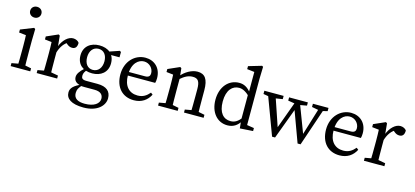

<svg xmlns="http://www.w3.org/2000/svg" viewBox="-74 -1337 4700 2174"><g transform="rotate(15 2276.5 -250.0)"><path d="M35 0H265V-35L165 -55H145L35 -35V0ZM111 0H195C193 -45 192 -148 192 -210V-342L195 -477L180 -487L29 -427V-392L111 -383C113 -343 114 -312 114 -257V-210C114 -148 113 -45 111 0ZM152 -600C189 -600 218 -626 218 -663C218 -701 189 -726 152 -726C115 -726 86 -701 86 -663C86 -626 115 -600 152 -600Z M340 0H580V-35L470 -55H450L340 -35V0ZM412 0H498C496 -45 495 -148 495 -210V-352L483 -477L468 -487L332 -427V-392L412 -383C414 -343 415 -312 415 -257V-210C415 -148 414 -45 412 0ZM493 -278C516 -355 552 -405 614 -437L565 -427L592 -404C610 -389 629 -380 652 -380C692 -380 710 -406 710 -453C698 -473 668 -487 639 -487C582 -487 522 -434 490 -346H480L493 -278Z M951 240C1113 240 1195 154 1195 68C1195 -13 1144 -60 1037 -60H905C858 -60 847 -78 847 -105C847 -135 860 -157 890 -189L856 -204V-193C797 -140 777 -105 777 -72C777 -30 803 -4 854 7V10C869 12 887 13 904 13H1022C1095 13 1123 47 1123 92C1123 149 1064 195 954 195C876 195 825 169 825 103C825 64 841 34 881 -5L876 -11C775 32 744 69 744 118C744 190 807 240 951 240ZM946 -159C1047 -159 1125 -217 1125 -323C1125 -433 1049 -487 947 -487C845 -487 767 -429 767 -323C767 -213 843 -159 946 -159ZM943 -199C881 -199 845 -249 845 -322C845 -395 884 -447 948 -447C1011 -447 1047 -397 1047 -326C1047 -252 1008 -199 943 -199ZM1047 -415H1200V-477L1185 -487L1053 -442H1047V-415Z M1480 13C1571 13 1635 -32 1671 -103L1648 -121C1612 -79 1572 -50 1508 -50C1408 -50 1344 -118 1344 -245C1344 -388 1418 -442 1482 -442C1545 -442 1593 -390 1593 -333C1593 -305 1582 -282 1534 -282H1296V-240H1665C1669 -253 1672 -273 1672 -296C1672 -417 1590 -487 1487 -487C1363 -487 1259 -385 1259 -232C1259 -80 1346 13 1480 13Z M1763 0H1993V-35L1893 -55H1873L1763 -35V0ZM1837 0H1923C1921 -45 1920 -148 1920 -210V-361L1908 -477L1893 -487L1757 -427V-392L1837 -383C1839 -343 1840 -312 1840 -257V-210C1840 -148 1839 -45 1837 0ZM2067 0H2297V-35L2197 -55H2177L2067 -35V0ZM2141 0H2227C2225 -45 2224 -146 2224 -210V-302C2224 -434 2183 -487 2097 -487C2029 -487 1954 -443 1906 -384H1899L1912 -348C1969 -397 2010 -417 2060 -417C2120 -417 2144 -387 2144 -294V-210C2144 -146 2143 -45 2141 0Z M2577 13C2647 13 2693 -20 2729 -77H2740L2731 -123C2685 -64 2650 -42 2599 -42C2518 -42 2458 -102 2458 -235C2458 -372 2523 -432 2598 -432C2636 -432 2676 -416 2734 -360L2744 -407H2729C2682 -468 2637 -487 2586 -487C2463 -487 2373 -385 2373 -233C2373 -88 2455 13 2577 13ZM2724 10 2877 0V-35L2794 -48V-590L2798 -732L2784 -740L2631 -695V-660L2717 -650V-398L2714 -385V-92L2724 10Z M3101 6H3136L3279 -378H3259L3400 6H3435L3598 -474H3542L3423 -86L3443 -87L3296 -474H3266L3124 -86H3144L3012 -474H2922L3101 6ZM2882 -436 2980 -419H3000L3108 -436V-474H2882V-436ZM3172 -436 3277 -419H3297L3392 -436V-474H3172V-436ZM3451 -436 3544 -419H3564L3634 -436V-474H3451V-436Z M3891 13C3982 13 4046 -32 4082 -103L4059 -121C4023 -79 3983 -50 3919 -50C3819 -50 3755 -118 3755 -245C3755 -388 3829 -442 3893 -442C3956 -442 4004 -390 4004 -333C4004 -305 3993 -282 3945 -282H3707V-240H4076C4080 -253 4083 -273 4083 -296C4083 -417 4001 -487 3898 -487C3774 -487 3670 -385 3670 -232C3670 -80 3757 13 3891 13Z M4176 0H4416V-35L4306 -55H4286L4176 -35V0ZM4248 0H4334C4332 -45 4331 -148 4331 -210V-352L4319 -477L4304 -487L4168 -427V-392L4248 -383C4250 -343 4251 -312 4251 -257V-210C4251 -148 4250 -45 4248 0ZM4329 -278C4352 -355 4388 -405 4450 -437L4401 -427L4428 -404C4446 -389 4465 -380 4488 -380C4528 -380 4546 -406 4546 -453C4534 -473 4504 -487 4475 -487C4418 -487 4358 -434 4326 -346H4316L4329 -278Z"/></g></svg>

Font: Source Serif Variable
Style: Regular
Weight: 389
Designer: Frank Grießhammer
Foundry: Adobe Systems Incorporated
Version: Version 3.001;hotconv 1.0.111;makeotfexe 2.5.65597